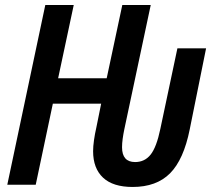

<svg xmlns="http://www.w3.org/2000/svg" viewBox="-20 -734 849 763"><path d="M507 9Q429 9 389.5 -28Q350 -65 350 -133Q350 -152 353.5 -177Q357 -202 363 -228L382 -322H190L122 0H9L160 -714H273L211 -423H404L466 -714H579L474 -220Q470 -201 467.5 -182.5Q465 -164 465 -149Q465 -90 517 -90Q555 -90 578.5 -119.5Q602 -149 617 -221L685 -542H799L734 -220Q710 -100 656 -45.5Q602 9 507 9Z"/></svg>

Font: Noto Sans Condensed SemiBold
Style: Italic
Weight: 600
Width: 3
Italic angle: -12°
Designer: Monotype Design Team
Foundry: Monotype Imaging Inc.
Version: Version 2.013; ttfautohint (v1.8.4.7-5d5b)